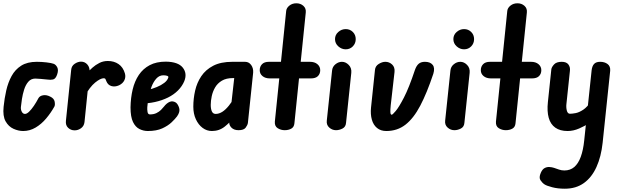

<svg xmlns="http://www.w3.org/2000/svg" viewBox="-36 -792 3812 1168"><path d="M105 5Q76 5 46 -8.5Q16 -22 -2 -54Q-20 -86 -14 -143Q-9 -193 2 -241.5Q13 -290 34.5 -329.5Q56 -369 93 -392.5Q130 -416 188 -416Q216 -416 246.5 -412.5Q277 -409 290 -404Q304 -399 312.5 -382Q321 -365 311 -337Q302 -312 286.5 -308.5Q271 -305 253 -308Q234 -310 211.5 -312Q189 -314 179 -314Q153 -314 136.5 -295Q120 -276 111 -247.5Q102 -219 97.5 -190Q93 -161 91 -140Q90 -124 97 -111.5Q104 -99 116 -99Q127 -99 141 -112.5Q155 -126 170 -148Q185 -170 198 -195Q206 -209 226.5 -212.5Q247 -216 270 -204Q293 -193 296.5 -173.5Q300 -154 295 -144Q274 -106 245 -71.5Q216 -37 180.5 -16Q145 5 105 5Z M418 1Q395 1 378.5 -14.5Q362 -30 365 -57L397 -367Q399 -391 418.5 -404Q438 -417 457 -417Q480 -417 495.5 -399.5Q511 -382 509 -353L478 -49Q475 -25 457 -12Q439 1 418 1ZM688 -273Q663 -262 641.5 -268.5Q620 -275 611 -298Q608 -306 605.5 -311Q603 -316 595 -316Q575 -316 542.5 -289.5Q510 -263 479 -206L494 -350Q508 -364 526.5 -380.5Q545 -397 568.5 -409Q592 -421 620 -421Q658 -421 685.5 -402Q713 -383 724 -345Q730 -323 720.5 -303.5Q711 -284 688 -273Z M863 5Q837 5 812.5 -7Q788 -19 773 -50Q758 -81 758 -139Q759 -197 771 -247.5Q783 -298 808.5 -336Q834 -374 874.5 -395.5Q915 -417 973 -417Q1048 -416 1076 -380.5Q1104 -345 1085 -298Q1072 -267 1046.5 -241.5Q1021 -216 985.5 -198.5Q950 -181 907 -171.5Q864 -162 817 -162L827 -240Q842 -240 867 -246Q892 -252 918 -262.5Q944 -273 963.5 -288Q983 -303 988 -321Q990 -328 980 -331Q970 -334 958 -334Q933 -334 915 -314Q897 -294 885.5 -263.5Q874 -233 868 -199.5Q862 -166 860 -140Q859 -126 861.5 -111Q864 -96 876 -96Q899 -96 915.5 -104Q932 -112 943.5 -123.5Q955 -135 961 -143Q978 -165 996.5 -172.5Q1015 -180 1034 -168Q1047 -158 1054 -135Q1061 -112 1041 -84Q1030 -69 1008 -48Q986 -27 951 -11Q916 5 863 5Z M1253 5Q1222 5 1196.5 -14Q1171 -33 1155.5 -66.5Q1140 -100 1140 -143Q1140 -192 1151 -240.5Q1162 -289 1188.5 -328.5Q1215 -368 1261 -392Q1307 -416 1377 -416H1424L1413 -317H1381Q1340 -317 1313.5 -301Q1287 -285 1272.5 -260Q1258 -235 1252 -206.5Q1246 -178 1246 -154Q1246 -129 1253 -114Q1260 -99 1276 -99Q1296 -99 1316 -111.5Q1336 -124 1356.5 -149.5Q1377 -175 1400 -214L1389 -80Q1366 -50 1332 -22.5Q1298 5 1253 5ZM1415 0Q1387 0 1371.5 -16Q1356 -32 1359 -52L1400 -416H1455Q1478 -416 1492 -396.5Q1506 -377 1504 -350L1472 -44Q1470 -31 1458.5 -15.5Q1447 0 1415 0Z M1696 0Q1673 0 1653.5 -12Q1634 -24 1636 -52L1705 -726Q1707 -744 1724.5 -758Q1742 -772 1767 -772Q1792 -772 1809.5 -756.5Q1827 -741 1824 -715L1755 -42Q1753 -19 1736 -9.5Q1719 0 1696 0ZM1544 -365Q1544 -387 1558 -401.5Q1572 -416 1600 -416H1849Q1878 -416 1895 -401.5Q1912 -387 1912 -365Q1912 -343 1898 -329Q1884 -315 1855 -315H1606Q1578 -315 1561 -329Q1544 -343 1544 -365Z M2008 0Q1985 0 1967 -16Q1949 -32 1952 -58L1984 -362Q1986 -386 2004.5 -401Q2023 -416 2044 -416Q2067 -416 2085.5 -397Q2104 -378 2101 -349L2069 -44Q2067 -20 2047.5 -10Q2028 0 2008 0ZM2067 -492Q2042 -492 2022 -510Q2002 -528 2002 -554Q2002 -580 2022 -597.5Q2042 -615 2067 -615Q2093 -615 2110.5 -597.5Q2128 -580 2128 -554Q2128 -528 2110.5 -510Q2093 -492 2067 -492Z M2314 5Q2280 5 2257.5 -13.5Q2235 -32 2226 -64.5Q2217 -97 2221 -137L2245 -366Q2247 -390 2268 -403Q2289 -416 2308 -416Q2332 -416 2349.5 -399.5Q2367 -383 2364 -354L2345 -187Q2340 -147 2339 -127Q2338 -107 2340 -100.5Q2342 -94 2347 -94Q2352 -94 2371.5 -117Q2391 -140 2421.5 -199Q2452 -258 2488 -366Q2497 -392 2511 -404Q2525 -416 2549 -416Q2581 -416 2596 -397.5Q2611 -379 2600 -343Q2561 -226 2520.5 -149Q2480 -72 2430.5 -33.5Q2381 5 2314 5Z M2728 0Q2705 0 2687 -16Q2669 -32 2672 -58L2704 -362Q2706 -386 2724.5 -401Q2743 -416 2764 -416Q2787 -416 2805.5 -397Q2824 -378 2821 -349L2789 -44Q2787 -20 2767.5 -10Q2748 0 2728 0ZM2787 -492Q2762 -492 2742 -510Q2722 -528 2722 -554Q2722 -580 2742 -597.5Q2762 -615 2787 -615Q2813 -615 2830.5 -597.5Q2848 -580 2848 -554Q2848 -528 2830.5 -510Q2813 -492 2787 -492Z M3041 0Q3018 0 2998.5 -12Q2979 -24 2981 -52L3050 -726Q3052 -744 3069.5 -758Q3087 -772 3112 -772Q3137 -772 3154.5 -756.5Q3172 -741 3169 -715L3100 -42Q3098 -19 3081 -9.5Q3064 0 3041 0ZM2889 -365Q2889 -387 2903 -401.5Q2917 -416 2945 -416H3194Q3223 -416 3240 -401.5Q3257 -387 3257 -365Q3257 -343 3243 -329Q3229 -315 3200 -315H2951Q2923 -315 2906 -329Q2889 -343 2889 -365Z M3417 5Q3371 5 3342 -15.5Q3313 -36 3302 -75.5Q3291 -115 3297 -171L3318 -371Q3320 -384 3334.5 -400Q3349 -416 3381 -416Q3410 -416 3422 -399.5Q3434 -383 3431 -361L3410 -162Q3407 -140 3412 -120Q3417 -100 3431 -100Q3445 -100 3466 -104Q3487 -108 3512 -124.5Q3537 -141 3561 -178L3546 -42Q3523 -26 3487.5 -10.5Q3452 5 3417 5ZM3254 259Q3263 238 3277 230.5Q3291 223 3306.5 224Q3322 225 3334 229Q3349 234 3364.5 239.5Q3380 245 3397 245Q3433 245 3457.5 224Q3482 203 3497 162Q3512 121 3518 62L3563 -364Q3566 -390 3578 -403Q3590 -416 3615 -416Q3642 -416 3660 -402.5Q3678 -389 3676 -362L3630 77Q3621 161 3592.5 224Q3564 287 3516 321.5Q3468 356 3400 356Q3357 356 3323 347Q3289 338 3277 330Q3263 321 3252 304.5Q3241 288 3254 259Z"/></svg>

Font: Edu NSW ACT Foundation
Style: Bold
Weight: 700
Version: Version 1.003